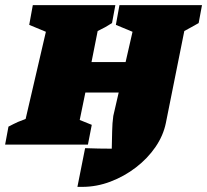

<svg xmlns="http://www.w3.org/2000/svg" viewBox="-50 -564 808 749"><path d="M-30 0 -17 -70Q-5 -76 2.5 -80Q10 -84 20.5 -88.5Q31 -93 50 -100L129 -440L64 -467L78 -544H400L387 -474Q361 -457 331 -443L307 -322H440L467 -440L402 -467L416 -544H738L725 -474Q709 -465 696.5 -458Q684 -451 669 -443L597 -84Q587 -35 556.5 9.5Q526 54 480.5 89Q435 124 381 144.5Q327 165 271 165H252L282 14Q309 15 335.5 15.5Q362 16 386 16Q387 -19 387.5 -51.5Q388 -84 392 -112L413 -203H283L261 -96L308 -77L293 0Z"/></svg>

Font: Piazzolla SC Black
Style: Italic
Weight: 900
Italic angle: -11.3°
Designer: Juan Pablo del Peral
Foundry: Huerta Tipografica
Version: Version 1.330